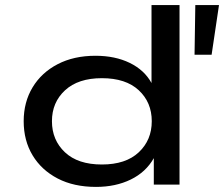

<svg xmlns="http://www.w3.org/2000/svg" viewBox="-20 -725 880 754"><path d="M357 9Q270 9 206.5 -24Q143 -57 108 -115Q73 -173 73 -249Q73 -324 108 -382Q143 -440 206.5 -473Q270 -506 355 -506Q432 -506 489.5 -478Q547 -450 575 -399V-705H685V0H584V-104Q553 -49 493.5 -20Q434 9 357 9ZM380 -79Q474 -79 525 -127Q576 -175 576 -249Q576 -323 525 -370.5Q474 -418 380 -418Q287 -418 235.5 -370.5Q184 -323 184 -249Q184 -175 235 -127Q286 -79 380 -79ZM744 -510 747 -705H840L811 -510Z"/></svg>

Font: Nunito Sans 7pt Expanded Medium
Style: Regular
Weight: 500
Width: 7
Designer: Vernon Adams
Foundry: Vernon Adams
Version: Version 3.101;gftools[0.9.27]